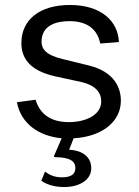

<svg xmlns="http://www.w3.org/2000/svg" viewBox="-20 -547 560 772"><path d="M466 -142C466 -196 438 -258 340 -283L234 -309C165 -325 147 -350 147 -379C147 -444 204 -462 259 -462C320 -462 370 -438 383 -372L458 -378C455 -461 388 -527 261 -527C141 -527 66 -469 66 -374C66 -305 109 -261 202 -240L308 -217C366 -203 387 -174 387 -139C387 -86 327 -56 257 -56C194 -56 143 -80 123 -146L48 -136C64 -51 134 0 228 9L198 78C196 83 197 85 204 85C260 86 283 100 283 129C283 153 266 166 229 166C199 166 178 156 161 143L146 180C173 198 204 205 239 205C297 205 347 178 347 129C347 96 326 59 258 55L276 9C389 3 466 -57 466 -142Z"/></svg>

Font: United Sans
Style: Regular
Weight: 400
Designer: Pablo Impallari, Rodrigo Fuenzalida (Modified by Dan O. Williams)
Version: Version 1.000;PS 001.000;hotconv 1.0.88;makeotf.lib2.5.64775